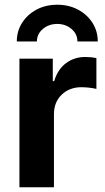

<svg xmlns="http://www.w3.org/2000/svg" viewBox="-20 -795 447 815"><path d="M62.5 0V-545.9H204.1V-450.7H210Q225.1 -501 260.5 -527.1Q295.9 -553.2 341.8 -553.2Q366.7 -553.2 389.2 -548.3V-417.5Q379.4 -420.4 360.6 -422.6Q341.8 -424.8 325.7 -424.8Q274.9 -424.8 241.9 -393.1Q209 -361.3 209 -310.5V0ZM223.1 -774.9Q272 -774.9 311 -754.2Q350.1 -733.4 372.6 -698Q395 -662.6 395 -619.1H308.6Q308.6 -650.9 283.4 -672.1Q258.3 -693.4 223.1 -693.4Q187.5 -693.4 162.1 -672.1Q136.7 -650.9 136.7 -619.1H51.3Q51.3 -662.6 73.7 -698Q96.2 -733.4 135 -754.2Q173.8 -774.9 223.1 -774.9Z"/></svg>

Font: Inter
Style: Bold
Weight: 700
Designer: Rasmus Andersson
Foundry: rsms
Version: Version 4.001;git-9221beed3